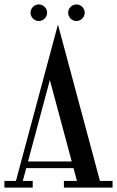

<svg xmlns="http://www.w3.org/2000/svg" viewBox="-34 -848 529 868"><path d="M141.5 -753C162 -753 179 -770 179 -790.5C179 -811 162 -828 141.5 -828C121 -828 104 -811 104 -790.5C104 -770 121 -753 141.5 -753ZM311.5 -753C332 -753 349 -770 349 -790.5C349 -811 332 -828 311.5 -828C291 -828 274 -811 274 -790.5C274 -770 291 -753 311.5 -753ZM228 -737 176 -544V-543.7L38 -30H-14.1V0H113.9V-30H69L84.6 -88H298.3L313.9 -30H254.9V0H474.9V-30H417.9ZM191.4 -486.2 290.3 -118H92.6Z"/></svg>

Font: Picaflor 12 pt
Style: Regular
Weight: 400
Designer: Ariel Martín Pérez
Foundry: Tunera Type Foundry
Version: Version 1.000;hotconv 1.0.109;makeotfexe 2.5.65596